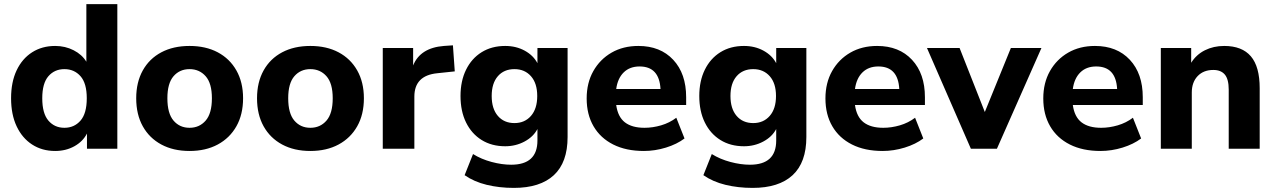

<svg xmlns="http://www.w3.org/2000/svg" viewBox="-20 -725 6216 936"><path d="M249 11Q185 11 136.5 -20.5Q88 -52 61 -109.5Q34 -167 34 -246Q34 -325 61 -382Q88 -439 136.5 -470Q185 -501 249 -501Q298 -501 339 -480Q380 -459 401 -424V-705H552V0H404V-74Q384 -35 342.5 -12Q301 11 249 11ZM294 -102Q342 -102 372.5 -137Q403 -172 403 -246Q403 -319 372.5 -353.5Q342 -388 294 -388Q246 -388 216 -353.5Q186 -319 186 -246Q186 -172 216 -137Q246 -102 294 -102Z M904 11Q825 11 766.5 -20.5Q708 -52 676 -109.5Q644 -167 644 -246Q644 -324 676 -381.5Q708 -439 766.5 -470Q825 -501 904 -501Q983 -501 1041.5 -470Q1100 -439 1132.5 -381.5Q1165 -324 1165 -246Q1165 -167 1132.5 -109.5Q1100 -52 1041.5 -20.5Q983 11 904 11ZM904 -102Q952 -102 982.5 -137Q1013 -172 1013 -246Q1013 -319 982.5 -353.5Q952 -388 904 -388Q856 -388 826 -353.5Q796 -319 796 -246Q796 -172 826 -137Q856 -102 904 -102Z M1493 11Q1414 11 1355.5 -20.5Q1297 -52 1265 -109.5Q1233 -167 1233 -246Q1233 -324 1265 -381.5Q1297 -439 1355.5 -470Q1414 -501 1493 -501Q1572 -501 1630.5 -470Q1689 -439 1721.5 -381.5Q1754 -324 1754 -246Q1754 -167 1721.5 -109.5Q1689 -52 1630.5 -20.5Q1572 11 1493 11ZM1493 -102Q1541 -102 1571.5 -137Q1602 -172 1602 -246Q1602 -319 1571.5 -353.5Q1541 -388 1493 -388Q1445 -388 1415 -353.5Q1385 -319 1385 -246Q1385 -172 1415 -137Q1445 -102 1493 -102Z M1846 0V-491H1994V-406Q2029 -492 2144 -501L2188 -504L2197 -377L2112 -368Q2000 -357 2000 -254V0Z M2485 191Q2414 191 2352.5 176Q2291 161 2245 129L2286 26Q2326 51 2376.5 64.5Q2427 78 2472 78Q2600 78 2600 -40V-96Q2580 -58 2537 -35Q2494 -12 2443 -12Q2377 -12 2328 -42.5Q2279 -73 2252 -128Q2225 -183 2225 -257Q2225 -330 2252 -385Q2279 -440 2328 -470.5Q2377 -501 2443 -501Q2496 -501 2538 -478Q2580 -455 2600 -417V-491H2747V-57Q2747 67 2680 129Q2613 191 2485 191ZM2488 -125Q2538 -125 2568.5 -160Q2599 -195 2599 -257Q2599 -319 2568.5 -353.5Q2538 -388 2488 -388Q2437 -388 2407 -353.5Q2377 -319 2377 -257Q2377 -195 2407 -160Q2437 -125 2488 -125Z M3119 11Q3032 11 2969.5 -20.5Q2907 -52 2873.5 -109.5Q2840 -167 2840 -245Q2840 -321 2872.5 -378.5Q2905 -436 2961.5 -468.5Q3018 -501 3092 -501Q3199 -501 3262 -433.5Q3325 -366 3325 -251V-213H2984Q2992 -155 3026.5 -128.5Q3061 -102 3122 -102Q3162 -102 3203 -114Q3244 -126 3277 -151L3317 -50Q3280 -22 3226.5 -5.5Q3173 11 3119 11ZM3098 -401Q3050 -401 3020.5 -372Q2991 -343 2984 -291H3200Q3194 -401 3098 -401Z M3649 191Q3578 191 3516.5 176Q3455 161 3409 129L3450 26Q3490 51 3540.5 64.5Q3591 78 3636 78Q3764 78 3764 -40V-96Q3744 -58 3701 -35Q3658 -12 3607 -12Q3541 -12 3492 -42.5Q3443 -73 3416 -128Q3389 -183 3389 -257Q3389 -330 3416 -385Q3443 -440 3492 -470.5Q3541 -501 3607 -501Q3660 -501 3702 -478Q3744 -455 3764 -417V-491H3911V-57Q3911 67 3844 129Q3777 191 3649 191ZM3652 -125Q3702 -125 3732.5 -160Q3763 -195 3763 -257Q3763 -319 3732.5 -353.5Q3702 -388 3652 -388Q3601 -388 3571 -353.5Q3541 -319 3541 -257Q3541 -195 3571 -160Q3601 -125 3652 -125Z M4283 11Q4196 11 4133.5 -20.5Q4071 -52 4037.5 -109.5Q4004 -167 4004 -245Q4004 -321 4036.5 -378.5Q4069 -436 4125.5 -468.5Q4182 -501 4256 -501Q4363 -501 4426 -433.5Q4489 -366 4489 -251V-213H4148Q4156 -155 4190.5 -128.5Q4225 -102 4286 -102Q4326 -102 4367 -114Q4408 -126 4441 -151L4481 -50Q4444 -22 4390.5 -5.5Q4337 11 4283 11ZM4262 -401Q4214 -401 4184.5 -372Q4155 -343 4148 -291H4364Q4358 -401 4262 -401Z M4713 0 4499 -491H4658L4781 -179L4908 -491H5057L4840 0Z M5345 11Q5258 11 5195.5 -20.5Q5133 -52 5099.5 -109.5Q5066 -167 5066 -245Q5066 -321 5098.5 -378.5Q5131 -436 5187.5 -468.5Q5244 -501 5318 -501Q5425 -501 5488 -433.5Q5551 -366 5551 -251V-213H5210Q5218 -155 5252.5 -128.5Q5287 -102 5348 -102Q5388 -102 5429 -114Q5470 -126 5503 -151L5543 -50Q5506 -22 5452.5 -5.5Q5399 11 5345 11ZM5324 -401Q5276 -401 5246.5 -372Q5217 -343 5210 -291H5426Q5420 -401 5324 -401Z M5639 0V-491H5787V-419Q5812 -459 5854 -480Q5896 -501 5948 -501Q6035 -501 6078 -450.5Q6121 -400 6121 -295V0H5970V-288Q5970 -339 5951 -361.5Q5932 -384 5895 -384Q5847 -384 5818.5 -354Q5790 -324 5790 -274V0Z"/></svg>

Font: Nunito Sans ExtraBold
Style: Regular
Weight: 800
Designer: Vernon Adams
Foundry: Vernon Adams
Version: Version 3.101; ttfautohint (v1.8.4.7-5d5b);gftools[0.9.27]